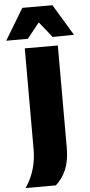

<svg xmlns="http://www.w3.org/2000/svg" viewBox="-114 -1004 563 1195"><g transform="rotate(-5 168.0 -406.5)"><path d="M-4.5 153.5Q20.5 117.5 36 79.2Q51.5 41 59 0.2Q66.5 -40.5 66.5 -85V-343V-474Q66.5 -544.5 66.5 -599.8Q66.5 -655 66.5 -713H273Q273 -655 273 -599.8Q273 -544.5 273 -474V-349Q273 -277 273 -207.8Q273 -138.5 273 -74Q273 -32 266.8 2.5Q260.5 37 248.5 64.5Q236.5 92 220.5 114Q204.5 136 185 153.5ZM245.5 -768.5Q220.5 -800 195.5 -831.2Q170.5 -862.5 144.5 -894.5H189.5Q164.5 -863 139.8 -832Q115 -801 90.5 -770.5H-44.5Q-15.5 -818.5 14 -867.2Q43.5 -916 73 -965.5H261.5Q291 -916 320.5 -867.2Q350 -818.5 379 -770.5Z"/></g></svg>

Font: Commissioner Thin ExtraBold
Style: Regular
Weight: 800
Version: Version 1.000